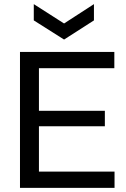

<svg xmlns="http://www.w3.org/2000/svg" viewBox="-20 -912 612 932"><path d="M77 0V-660H169V0ZM125 0V-79H536V0ZM125 -299V-374H489V-299ZM125 -581V-660H535V-581ZM144 -892 291 -798 436 -892V-813L291 -720L144 -813Z"/></svg>

Font: Bricolage Grotesque 36pt
Style: Regular
Weight: 400
Designer: Mathieu Triay
Foundry: Atelier Triay
Version: Version 1.001;gftools[0.9.33.dev8+g029e19f]